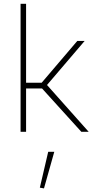

<svg xmlns="http://www.w3.org/2000/svg" viewBox="-20 -701 507 1021"><path d="M236.3 106.4 191.9 296.9 213.9 300.8 268.6 106.4ZM391.1 -483.4 201.7 -261.2H118.7V-680.7H89.4V0H118.7V-230.5H203.6L412.6 0H451.7L230 -249L430.2 -483.4Z"/></svg>

Font: Estedad-FD VF
Style: Regular
Weight: 100
Designer: Amin Abedi
Version: Version 7.3